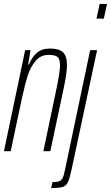

<svg xmlns="http://www.w3.org/2000/svg" viewBox="-20 -763 560 969"><path d="M107 -510H134L122 -437H126Q140 -473 165 -495.5Q190 -518 233 -518Q278 -518 298 -499Q318 -480 318 -435Q318 -397 302 -320L234 0H199L265 -315Q283 -402 283 -432Q283 -465 270.5 -475.5Q258 -486 226 -486Q185 -486 159.5 -455.5Q134 -425 120 -381.5Q106 -338 90 -264L34 0H0ZM467 -669 483 -743H520L504 -669ZM307 99 435 -510H470L342 89Q332 137 323 156Q314 175 296.5 180.5Q279 186 238 186L245 156Q268 156 279 151.5Q290 147 296 135.5Q302 124 307 99Z"/></svg>

Font: Saira Ultra Condensed Thin
Style: Italic
Weight: 100
Width: 1
Italic angle: -12°
Designer: Hector Gatti with collaboration of the Omnibus-Type team
Foundry: Omnibus-Type
Version: Version 1.001; ttfautohint (v1.8)